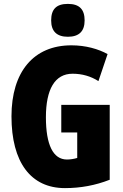

<svg xmlns="http://www.w3.org/2000/svg" viewBox="-20 -957 633 987"><path d="M329 -937C269 -937 243 -909 243 -852C243 -796 272 -768 329 -768C386 -768 415 -796 415 -852C415 -908 389 -937 329 -937ZM295 -418V-276H377V-145C360 -140 342 -137 324 -137C253 -137 216 -213 216 -354C216 -498 262 -578 353 -578C402 -578 447 -565 486 -540L533 -679C486 -705 421 -724 347 -724C153 -724 39 -588 39 -359C39 -123 138 10 314 10C394 10 470 -4 544 -33V-418Z"/></svg>

Font: Noto Sans Ethiopic ExtraCondensed Black
Style: Regular
Weight: 900
Width: 2
Designer: Monotype Design Team
Foundry: Monotype Imaging Inc.
Version: Version 2.102